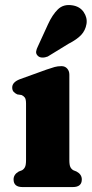

<svg xmlns="http://www.w3.org/2000/svg" viewBox="-20 -758 374 778"><path d="M261 -455.5V-109.5Q261 -89.5 265.2 -81Q269.5 -72.5 277.5 -68L290 -63Q311.5 -51.5 311.5 -31Q311.5 0 275 0H71Q35 0 35 -31Q35 -51 56 -63L69 -68Q77 -72.5 81.2 -81Q85.5 -89.5 85.5 -109.5V-338.5Q85.5 -356 80.5 -362.8Q75.5 -369.5 67 -373L50 -375.5Q40.5 -380 35 -386.2Q29.5 -392.5 29.5 -403.5Q29.5 -425 60.5 -437L168.5 -476Q188.5 -483 201.2 -486.5Q214 -490 229 -490Q243.5 -490 252.2 -480.2Q261 -470.5 261 -455.5ZM174.5 -659.5Q192 -698 214.5 -720Q237 -742 272.5 -736.5Q303.5 -732 319 -709.2Q334.5 -686.5 330.5 -661Q326 -634.5 308.8 -616.2Q291.5 -598 257.5 -580.5L173.5 -529Q162.5 -524.5 151.2 -524.8Q140 -525 133 -532Q125 -540 126.5 -549.8Q128 -559.5 133.5 -570Z"/></svg>

Font: Fraunces 9pt Soft
Style: Bold
Weight: 700
Version: Version 1.000;[b76b70a41]